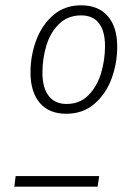

<svg xmlns="http://www.w3.org/2000/svg" viewBox="-20 -704 495 724"><path d="M422 -528Q422 -465 400.5 -407Q379 -349 335.5 -312Q292 -275 230 -275Q165 -275 130 -316Q95 -357 95 -431Q95 -494 116.5 -552Q138 -610 181 -647Q224 -684 286 -684Q351 -684 386.5 -643Q422 -602 422 -528ZM140 -430Q140 -373 163.5 -342.5Q187 -312 231 -312Q281 -312 313.5 -345Q346 -378 361 -428Q376 -478 376 -530Q376 -587 353 -616.5Q330 -646 286 -646Q236 -646 203 -614Q170 -582 155 -532.5Q140 -483 140 -430ZM34 0 39 -40H354L348 0Z"/></svg>

Font: Fira Sans Condensed ExtraLight
Style: Italic
Weight: 275
Width: 3
Italic angle: -8°
Designer: Carrois Corporate & Edenspiekermann AG
Foundry: Carrois Corporate GbR & Edenspiekermann AG
Version: Version 4.203